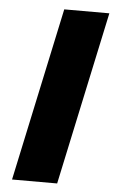

<svg xmlns="http://www.w3.org/2000/svg" viewBox="-51 -724 454 759"><g transform="rotate(5 176.0 -344.0)"><path d="M26 0 173 -688H352L205 0Z"/></g></svg>

Font: Saira SemiExpanded
Style: Bold Italic
Weight: 700
Width: 6
Italic angle: -12°
Designer: Hector Gatti with collaboration of the Omnibus-Type team
Foundry: Omnibus-Type
Version: Version 1.101